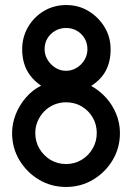

<svg xmlns="http://www.w3.org/2000/svg" viewBox="-20 -730 526 762"><path d="M243 -710Q194 -710 154.5 -686.5Q115 -663 91.5 -623Q68 -583 68 -534Q68 -504 76 -477.5Q84 -451 101 -429Q118 -407 143 -390Q109 -373 83 -343Q57 -313 42.5 -276.5Q28 -240 28 -202Q28 -143 57 -94.5Q86 -46 134.5 -17Q183 12 242 12Q301 12 349.5 -17Q398 -46 427 -94.5Q456 -143 456 -202Q456 -241 441.5 -277Q427 -313 401.5 -341.5Q376 -370 342 -389Q382 -415 400.5 -450.5Q419 -486 419 -534Q419 -583 395 -622.5Q371 -662 331.5 -686Q292 -710 243 -710ZM242 -449Q219 -449 200 -461Q181 -473 169 -492.5Q157 -512 157 -535Q157 -559 168.5 -578Q180 -597 199.5 -608Q219 -619 242 -619Q266 -619 285 -608Q304 -597 315.5 -578Q327 -559 327 -535Q327 -512 315.5 -492.5Q304 -473 284.5 -461Q265 -449 242 -449ZM242 -79Q208 -79 180.5 -95.5Q153 -112 136.5 -140Q120 -168 120 -202Q120 -227 129.5 -249Q139 -271 155.5 -288Q172 -305 194.5 -314.5Q217 -324 242 -324Q277 -324 304.5 -307.5Q332 -291 348 -263.5Q364 -236 364 -202Q364 -168 347.5 -140Q331 -112 303.5 -95.5Q276 -79 242 -79Z"/></svg>

Font: Advent Pro SemiBold
Style: Regular
Weight: 600
Designer: VivaRado, Andreas Kalpakidis
Foundry: VivaRado, Andreas Kalpakidis
Version: Version 3.000